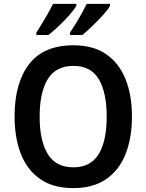

<svg xmlns="http://www.w3.org/2000/svg" viewBox="-20 -958 753 988"><path d="M659 -358Q659 -248 626 -165Q593 -82 526 -36Q459 10 357 10Q254 10 187 -36.5Q120 -83 87.5 -166Q55 -249 55 -359Q55 -530 129.5 -627.5Q204 -725 358 -725Q460 -725 526.5 -679Q593 -633 626 -550.5Q659 -468 659 -358ZM184 -358Q184 -233 226 -165Q268 -97 357 -97Q446 -97 487.5 -164.5Q529 -232 529 -358Q529 -483 488 -551Q447 -619 358 -619Q268 -619 226 -551Q184 -483 184 -358ZM546 -928Q536 -909 510.5 -881Q485 -853 455.5 -824.5Q426 -796 404 -778H340V-790Q355 -812 371.5 -839Q388 -866 402.5 -892.5Q417 -919 426 -938H546ZM373 -928Q362 -909 337.5 -881Q313 -853 283.5 -825Q254 -797 229 -778H167V-790Q189 -824 213.5 -866Q238 -908 253 -938H373Z"/></svg>

Font: Noto Sans Sinhala UI SemiCondensed SemiBold
Style: Regular
Weight: 600
Width: 4
Designer: Jelle Bosma - Monotype Design Team
Foundry: Monotype Imaging Inc.
Version: Version 2.006; ttfautohint (v1.8.4.7-5d5b)